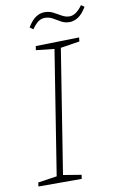

<svg xmlns="http://www.w3.org/2000/svg" viewBox="-94 -900 588 952"><g transform="rotate(-10 200.0 -424.5)"><path d="M345 -673 249 -658 150 -35 241 -20 238 0H20L23 -20L118 -34L217 -658L125 -668L128 -688L347 -693ZM131 -772 114 -784Q134 -818 155.5 -832Q177 -846 199 -846Q224 -846 243.5 -835.5Q263 -825 281.5 -814.5Q300 -804 319 -804Q352 -804 384 -849L400 -838Q379 -803 357.5 -789.5Q336 -776 315 -776Q291 -776 272.5 -786.5Q254 -797 236 -807.5Q218 -818 196 -818Q179 -818 164 -808Q149 -798 131 -772Z"/></g></svg>

Font: Bitter ExtraLight
Style: Italic
Weight: 200
Italic angle: -9°
Designer: Sol Matas, and Bitter project Authors
Foundry: Sol Matas
Version: Version 2.001